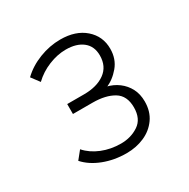

<svg xmlns="http://www.w3.org/2000/svg" viewBox="-111 -811 642 653"><g transform="rotate(-30 210.0 -485.0)"><path d="M208 -261Q160 -261 118.5 -277Q77 -293 52 -321L77 -352Q99 -327 133.5 -313Q168 -299 208 -299Q247 -299 277 -319Q307 -339 307 -384Q307 -430 275.5 -449Q244 -468 193 -468H116V-507H182Q233 -507 264 -529.5Q295 -552 295 -595Q295 -631 270.5 -650.5Q246 -670 204 -670Q171 -670 136.5 -656Q102 -642 76 -617L52 -649Q81 -677 122 -693Q163 -709 205 -709Q265 -709 301 -677.5Q337 -646 337 -597Q337 -557 313.5 -529Q290 -501 260 -489V-492Q286 -486 306 -471Q326 -456 337.5 -434Q349 -412 349 -383Q349 -344 329.5 -316.5Q310 -289 278 -275Q246 -261 208 -261Z"/></g></svg>

Font: Nunito Sans 10pt ExtraLight
Style: Regular
Weight: 250
Designer: Vernon Adams
Foundry: Vernon Adams
Version: Version 3.101;gftools[0.9.27]